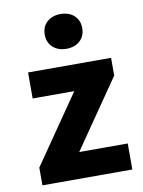

<svg xmlns="http://www.w3.org/2000/svg" viewBox="-82 -781 625 838"><g transform="rotate(-10 230.0 -361.5)"><path d="M37.5 0V-78.6L245.8 -380.8H61.3V-496.1H429.2V-417.5L220.9 -115.3H435.9V0ZM244.7 -568.7Q207.8 -568.7 184.7 -589.8Q161.6 -610.9 161.6 -645.9Q161.6 -680.7 184.7 -701.7Q207.8 -722.7 244.7 -722.7Q281.8 -722.7 304.8 -701.7Q327.8 -680.7 327.8 -645.9Q327.8 -610.9 304.8 -589.8Q281.8 -568.7 244.7 -568.7Z"/></g></svg>

Font: SourceSans3VF
Style: Regular
Weight: 200
Designer: Paul D. Hunt
Foundry: Adobe
Version: Version 3.052;hotconv 1.1.0;makeotfexe 2.6.0